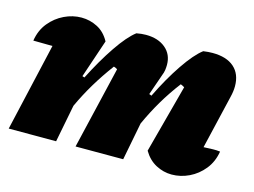

<svg xmlns="http://www.w3.org/2000/svg" viewBox="-76 -628 1008 763"><g transform="rotate(15 428.0 -246.0)"><path d="M8 0 91 -362Q66 -362 12 -363Q19 -407 44 -437.5Q69 -468 103.5 -484.5Q138 -501 174 -501Q209 -501 240 -485Q271 -469 290 -434L237 -277L246 -274Q285 -351 326 -411.5Q367 -472 400 -497Q410 -499 420 -500Q430 -501 439 -501Q489 -501 519.5 -475.5Q550 -450 550 -407Q550 -397 548.5 -386Q547 -375 542 -363L512 -277L522 -273Q560 -351 601 -411.5Q642 -472 675 -497Q696 -500 713 -500Q771 -500 802 -472.5Q833 -445 833 -395Q833 -374 827 -350L775 -129Q801 -130 814 -130.5Q827 -131 843 -129Q836 -86 811 -55Q786 -24 751.5 -7.5Q717 9 680 9Q646 9 615 -7.5Q584 -24 564 -58L639 -339Q631 -344 623 -347Q588 -301 560 -253.5Q532 -206 509 -155L479 0H283L363 -339Q356 -344 348 -346Q313 -299 284.5 -251.5Q256 -204 233 -154L203 0Z"/></g></svg>

Font: Piazzolla Black
Style: Italic
Weight: 900
Italic angle: -11.3°
Designer: Juan Pablo del Peral
Foundry: Huerta Tipografica
Version: Version 1.330